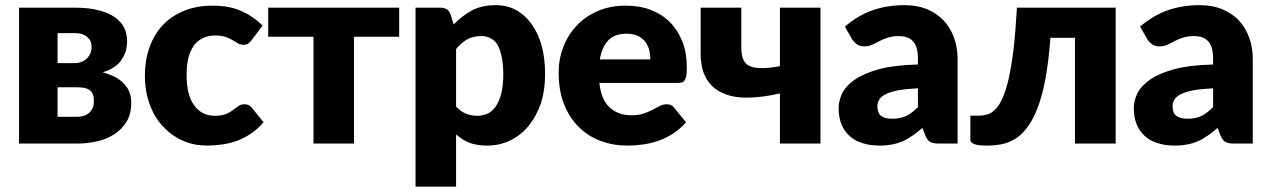

<svg xmlns="http://www.w3.org/2000/svg" viewBox="-20 -548 4849 733"><path d="M199.7 -102.1H275.4Q303.7 -102.1 321.3 -118.2Q338.4 -133.8 338.4 -160.6Q338.4 -173.3 336.4 -181.6Q334 -192.4 327.6 -199.2Q321.3 -206.1 308.1 -210.9Q294.9 -214.8 275.4 -214.8H199.7ZM265.1 -421.4H199.7V-307.1H265.1Q293 -307.1 311.5 -324.7Q329.6 -342.3 329.6 -368.7Q329.6 -377.9 326.7 -387.7Q324.2 -396 315.9 -404.3Q308.6 -412.1 295.9 -417Q283.7 -421.4 265.1 -421.4ZM52.7 -518.6H269.5Q318.8 -518.6 356.4 -508.8Q394.5 -499 418 -482.4Q443.4 -463.9 454.1 -442.4Q465.3 -418.5 465.3 -391.6Q465.3 -375.5 461.4 -356.9Q457.5 -340.8 446.3 -323.2Q435.5 -305.2 418 -293.5Q397.9 -279.3 371.1 -272Q390.6 -267.6 415 -256.3Q433.6 -247.6 450.2 -231.9Q465.8 -216.3 473.1 -198.7Q481 -179.7 481 -154.3Q481 -113.3 463.4 -84Q446.3 -55.2 417.5 -36.1Q387.2 -16.6 352.1 -8.8Q315.4 0 276.4 0H52.7Z M982.4 -450.2 941.4 -395.5Q934.6 -387.2 927.7 -381.8Q921.4 -377 909.2 -377Q897.9 -377 888.7 -382.3Q884.8 -384.3 877 -389.2Q869.1 -394 867.7 -395Q854.5 -402.8 840.8 -407.2Q823.7 -412.6 802.2 -412.6Q774.9 -412.6 753.4 -401.9Q731.4 -391.1 718.8 -372.1Q705.1 -351.6 698.7 -324.7Q692.4 -297.4 692.4 -260.7Q692.4 -185.1 721.2 -146Q750 -106 800.3 -106Q826.7 -106 843.3 -112.8Q856.4 -118.2 869.6 -127.9Q871.6 -129.4 878.9 -135Q886.2 -140.6 890.1 -143.1Q899.4 -149.9 913.1 -149.9Q931.6 -149.9 941.4 -136.7L986.3 -81.1Q963.9 -55.2 936 -36.6Q908.7 -18.6 881.8 -9.3Q854.5 0 825.7 3.9Q795.9 7.8 771.5 7.8Q721.7 7.8 680.7 -9.8Q637.2 -28.3 605 -62.5Q571.3 -96.7 552.7 -146.5Q533.2 -196.3 533.2 -260.7Q533.2 -317.9 550.3 -365.7Q567.4 -415 599.6 -450.2Q631.8 -485.4 680.7 -505.9Q729 -526.4 792.5 -526.4Q854.5 -526.4 899.4 -506.8Q947.3 -485.8 982.4 -450.2Z M1503.9 -518.6V-407.7H1331.5V0H1176.8V-407.7H1003.9V-518.6Z M1721.2 -360.8V-141.1Q1739.3 -121.6 1759.3 -113.8Q1779.3 -106 1802.2 -106Q1822.8 -106 1841.8 -114.3Q1858.9 -122.1 1873 -142.1Q1886.7 -163.6 1893.6 -190.4Q1901.4 -222.7 1901.4 -263.7Q1901.4 -302.2 1895 -332.5Q1889.2 -360.4 1878.9 -377.9Q1868.7 -394 1852.5 -402.3Q1836.9 -410.2 1819.3 -410.2Q1785.6 -410.2 1763.2 -397.5Q1742.2 -385.7 1721.2 -360.8ZM1700.2 -492.7 1711.9 -454.6Q1742.7 -486.8 1781.2 -507.8Q1819.3 -528.3 1873 -528.3Q1915 -528.3 1948.2 -510.7Q1982.9 -492.2 2007.8 -458.5Q2033.7 -423.3 2047.4 -375.5Q2061 -326.7 2061 -263.7Q2061 -203.6 2045.4 -155.3Q2028.8 -106 1999.5 -69.3Q1971.2 -33.7 1929.7 -12.7Q1888.7 7.8 1839.4 7.8Q1799.3 7.8 1771 -3.4Q1745.6 -13.7 1721.2 -34.7V164.6H1566.4V-518.6H1662.1Q1691.4 -518.6 1700.2 -492.7Z M2270 -321.3H2462.9Q2462.9 -339.8 2458.5 -357.4Q2453.6 -375 2442.9 -389.2Q2430.7 -403.8 2414.6 -411.1Q2396.5 -419.4 2372.1 -419.4Q2327.6 -419.4 2302.7 -394.5Q2278.3 -369.1 2270 -321.3ZM2566.9 -231.4H2268.1Q2275.4 -167 2307.6 -137.7Q2340.3 -107.9 2389.6 -107.9Q2417.5 -107.9 2436.5 -114.3Q2452.6 -119.6 2471.2 -128.9Q2476.6 -131.8 2486.6 -137Q2496.6 -142.1 2499.5 -143.6Q2511.7 -149.9 2525.9 -149.9Q2543.9 -149.9 2553.7 -136.7L2599.1 -81.1Q2576.7 -55.2 2547.4 -36.6Q2518.6 -18.6 2490.2 -9.3Q2460.4 0.5 2432.1 3.9Q2400.9 7.8 2376 7.8Q2319.8 7.8 2273.9 -9.8Q2225.6 -27.3 2190.4 -62.5Q2153.8 -98.1 2133.8 -149.4Q2112.8 -200.7 2112.8 -270.5Q2112.8 -323.7 2130.9 -369.1Q2148.4 -415.5 2182.1 -450.7Q2214.8 -485.4 2262.2 -505.9Q2309.6 -526.4 2368.7 -526.4Q2422.4 -526.4 2463.4 -510.7Q2506.8 -494.1 2537.1 -463.9Q2567.4 -433.6 2585 -389.6Q2602.1 -347.2 2602.1 -289.1Q2602.1 -271.5 2600.6 -260.7Q2599.1 -251.5 2594.7 -243.2Q2590.8 -235.8 2584.5 -233.9Q2577.1 -231.4 2566.9 -231.4Z M2957.5 -518.6H3112.3V0H2957.5V-191.4Q2894 -176.3 2835 -175.3Q2778.3 -174.3 2738.8 -192.9Q2698.7 -210.4 2676.8 -248Q2654.8 -284.7 2654.8 -345.7V-518.6H2810.1V-368.7Q2810.1 -341.3 2816.4 -324.2Q2823.2 -305.2 2839.8 -296.9Q2856.9 -288.1 2884.8 -288.1Q2913.6 -287.1 2957.5 -295.4Z M3484.4 -139.2V-210.9Q3436.5 -208.5 3408.2 -203.1Q3379.4 -197.3 3360.4 -188Q3343.8 -179.7 3336.4 -167.5Q3329.6 -156.2 3329.6 -142.6Q3329.6 -116.2 3344.2 -105.5Q3357.9 -94.7 3386.7 -94.7Q3416.5 -94.7 3439 -105Q3459.5 -114.3 3484.4 -139.2ZM3233.4 -397.9 3205.6 -446.3Q3254.9 -488.8 3310.1 -508.3Q3365.7 -528.3 3432.6 -528.3Q3479.5 -528.3 3517.6 -513.7Q3556.6 -497.1 3581.5 -471.2Q3607.4 -443.8 3621.6 -405.8Q3635.7 -367.7 3635.7 -324.2V0H3564.5Q3542.5 0 3531.7 -5.9Q3520 -12.2 3512.7 -30.8L3501.5 -59.6Q3480 -41 3463.9 -30.3Q3442.4 -15.6 3427.2 -9.3Q3406.2 0 3386.2 3.4Q3364.3 7.8 3337.4 7.8Q3301.3 7.8 3272.9 -1.5Q3244.6 -9.8 3224.1 -28.3Q3203.1 -46.9 3192.4 -73.7Q3181.6 -99.6 3181.6 -134.8Q3181.6 -163.1 3195.3 -191.9Q3209 -219.7 3244.1 -244.6Q3278.8 -268.1 3336.9 -284.2Q3392.6 -299.3 3484.4 -301.8V-324.2Q3484.4 -370.1 3465.8 -390.1Q3447.3 -410.2 3412.6 -410.2Q3386.7 -410.2 3367.7 -403.8Q3349.1 -397.5 3336.4 -390.6Q3317.9 -380.9 3309.6 -377Q3297.4 -371.1 3278.3 -371.1Q3262.2 -371.1 3251.5 -378.9Q3239.7 -387.7 3233.4 -397.9Z M4239.3 -518.6V0H4084V-403.8H3990.2Q3983.9 -315.9 3970.7 -244.6Q3959 -181.2 3939.9 -132.3Q3921.4 -86.4 3899.9 -59.1Q3876.5 -29.3 3853.5 -16.6Q3827.6 -1.5 3802.2 2.9Q3776.4 7.8 3747.6 7.8Q3712.9 7.8 3699.2 2Q3684.6 -3.4 3684.6 -13.7V-106.4H3717.3Q3732.4 -106.4 3748.5 -110.8Q3763.7 -114.3 3778.8 -129.4Q3794.9 -145.5 3806.2 -170.9Q3819.3 -199.2 3830.1 -244.1Q3841.8 -296.4 3849.1 -356.9Q3856.9 -423.3 3862.3 -518.6Z M4611.3 -139.2V-210.9Q4563.5 -208.5 4535.2 -203.1Q4506.3 -197.3 4487.3 -188Q4470.7 -179.7 4463.4 -167.5Q4456.5 -156.2 4456.5 -142.6Q4456.5 -116.2 4471.2 -105.5Q4484.9 -94.7 4513.7 -94.7Q4543.5 -94.7 4565.9 -105Q4586.4 -114.3 4611.3 -139.2ZM4360.4 -397.9 4332.5 -446.3Q4381.8 -488.8 4437 -508.3Q4492.7 -528.3 4559.6 -528.3Q4606.4 -528.3 4644.5 -513.7Q4683.6 -497.1 4708.5 -471.2Q4734.4 -443.8 4748.5 -405.8Q4762.7 -367.7 4762.7 -324.2V0H4691.4Q4669.4 0 4658.7 -5.9Q4647 -12.2 4639.6 -30.8L4628.4 -59.6Q4606.9 -41 4590.8 -30.3Q4569.3 -15.6 4554.2 -9.3Q4533.2 0 4513.2 3.4Q4491.2 7.8 4464.4 7.8Q4428.2 7.8 4399.9 -1.5Q4371.6 -9.8 4351.1 -28.3Q4330.1 -46.9 4319.3 -73.7Q4308.6 -99.6 4308.6 -134.8Q4308.6 -163.1 4322.3 -191.9Q4335.9 -219.7 4371.1 -244.6Q4405.8 -268.1 4463.9 -284.2Q4519.5 -299.3 4611.3 -301.8V-324.2Q4611.3 -370.1 4592.8 -390.1Q4574.2 -410.2 4539.6 -410.2Q4513.7 -410.2 4494.6 -403.8Q4476.1 -397.5 4463.4 -390.6Q4444.8 -380.9 4436.5 -377Q4424.3 -371.1 4405.3 -371.1Q4389.2 -371.1 4378.4 -378.9Q4366.7 -387.7 4360.4 -397.9Z"/></svg>

Font: Lato-ExtraBold
Style: Regular
Weight: 500
Designer: Lukasz Dziedzic with Adam Twardoch and Botio Nikoltchev
Foundry: tyPoland Lukasz Dziedzic
Version: ""